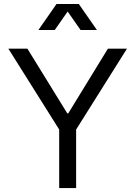

<svg xmlns="http://www.w3.org/2000/svg" viewBox="-20 -954 686 974"><path d="M280.3 0H366.2V-296.9L624 -707H527.3L326.2 -378.9H321.3L119.1 -707H22.5L280.3 -296.9ZM174.8 -801.8H257.8L323.2 -895.5L388.7 -801.8H471.7L379.9 -933.6H266.6Z"/></svg>

Font: Wanted Sans
Style: Regular
Weight: 400
Designer: Original Design by Kil Hyung-jin and Kang Hanbin, Wanted Lab, Inc; Hangeul from Source Han Sans by Jang Soo-young and Ka
Foundry: Wanted Lab, Inc.
Version: Version 1.001;Glyphs 3.2 (3227)